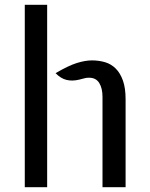

<svg xmlns="http://www.w3.org/2000/svg" viewBox="-20 -778 622 798"><path d="M83 0V-758H176V0ZM406 -376Q406 -411 392.5 -433Q379 -455 350 -455Q338 -455 330.5 -452.5Q323 -450 309 -447Q280 -440 256 -446Q232 -452 211 -474Q264 -505 299 -516Q334 -527 362 -527Q391 -527 416.5 -519.5Q442 -512 461 -493Q480 -474 491 -443Q502 -412 502 -366V0H406Z"/></svg>

Font: Expletus Sans
Style: Regular
Weight: 400
Designer: Jasper de Waard
Foundry: Designtown
Version: Version 7.028